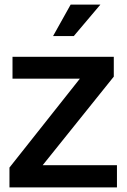

<svg xmlns="http://www.w3.org/2000/svg" viewBox="-20 -812 549 832"><path d="M210 -655.8 286.1 -792H415L299.8 -655.8ZM165 -96.2H486.8V0H21V-85.9L326.2 -471.2H34.2V-565.9H473.1V-480Z"/></svg>

Font: BDO Grotesk Medium
Style: Regular
Weight: 500
Designer: Deni Anggara
Foundry: Lokal Container
Version: Version 2.000